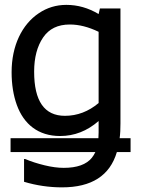

<svg xmlns="http://www.w3.org/2000/svg" viewBox="-20 -581 593 807"><path d="M528.8 0H482.9C485.4 -18.1 486.3 -38.6 486.3 -62V-545.4H399.9L394.5 -522C351.1 -547.9 306.2 -560.5 258.8 -560.5C216.3 -560.5 177.7 -548.8 143.1 -525.4C72.8 -478.5 28.8 -389.6 28.8 -277.8C28.8 -226.1 36.1 -180.2 50.8 -139.6C80.1 -59.1 140.6 -9.3 232.4 -9.3C292.5 -9.3 346.2 -30.3 394.5 -72.3V-24.4C394.5 -19 394 -11.2 393.6 0H24.4V58.1H380.9C376.5 67.4 371.6 75.2 366.2 82C343.3 110.4 303.7 124.5 248 124.5C224.1 124.5 197.3 121.1 167.5 113.8C137.2 106.4 109.9 97.7 85.9 87.4H81.1V183.1C133.3 198.7 186.5 206.5 240.7 206.5C365.2 206.5 441.9 157.2 471.2 58.1H528.8ZM394.5 -147.9C352.1 -112.3 304.7 -94.2 252.9 -94.2C166.5 -94.2 123.5 -156.2 123.5 -279.8C123.5 -338.9 136.2 -386.7 161.1 -423.3C186 -460 223.1 -478 273.4 -478C312 -478 352.1 -467.8 394.5 -447.3Z"/></svg>

Font: SG Kara Light
Style: Regular
Weight: 400
Designer: Damoon Khanjanzadeh
Version: Version 1.000